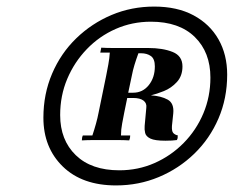

<svg xmlns="http://www.w3.org/2000/svg" viewBox="-20 -818 711 584"><path d="M333 -254Q230 -254 171 -311.5Q112 -369 112 -460Q112 -532 138.5 -594Q165 -656 212 -701.5Q259 -747 319.5 -772.5Q380 -798 449 -798Q519 -798 568.5 -771.5Q618 -745 644.5 -698.5Q671 -652 671 -591Q671 -519 644.5 -457.5Q618 -396 571 -350.5Q524 -305 463 -279.5Q402 -254 333 -254ZM343 -300Q400 -300 450 -322Q500 -344 538.5 -383Q577 -422 598.5 -473Q620 -524 620 -582Q620 -659 572.5 -705.5Q525 -752 439 -752Q382 -752 332 -730Q282 -708 244 -668.5Q206 -629 184.5 -578Q163 -527 163 -468Q163 -392 210.5 -346Q258 -300 343 -300ZM521 -406Q520 -403 520.5 -400.5Q521 -398 518 -392Q512 -391 502.5 -390.5Q493 -390 483 -390Q451 -390 437.5 -396.5Q424 -403 421.5 -413.5Q419 -424 420 -435L425 -490Q427 -504 416.5 -512Q406 -520 385 -520H367L358 -476Q355 -460 351.5 -442Q348 -424 348 -406H376Q376 -403 375.5 -399.5Q375 -396 373 -391Q357 -392 337 -392Q317 -392 301 -392Q286 -392 265.5 -392Q245 -392 229 -391Q229 -400 232 -406H261Q267 -424 272 -442Q277 -460 280 -476L303 -588Q306 -603 309.5 -622Q313 -641 314 -658H285Q286 -661 286.5 -665.5Q287 -670 288 -673Q304 -672 324 -672Q344 -672 360 -672H431Q475 -672 505 -660Q535 -648 535 -616Q535 -587 518 -568.5Q501 -550 478.5 -541Q456 -532 439 -528Q470 -526 490 -515Q510 -504 507 -473L503 -435Q502 -419 507 -413.5Q512 -408 521 -406ZM385 -536Q414 -536 432.5 -559Q451 -582 451 -616Q451 -639 439 -647.5Q427 -656 409 -656H401Q394 -637 389 -620.5Q384 -604 381 -588L370 -536Z"/></svg>

Font: Poltawski Nowy SemiBold
Style: Italic
Weight: 600
Italic angle: -12°
Version: Version 1.001;gftools[0.9.25]